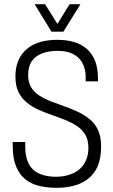

<svg xmlns="http://www.w3.org/2000/svg" viewBox="-20 -889 540 921"><path d="M253 12Q208 12 169 3Q130 -6 101.5 -29Q73 -52 57 -91Q41 -130 41 -190Q41 -195 41 -199Q41 -203 41 -208H101Q101 -203 101 -197Q101 -191 101 -186Q101 -136 117.5 -104Q134 -72 167.5 -56.5Q201 -41 250 -41Q271 -41 293 -45.5Q315 -50 334.5 -59.5Q354 -69 369.5 -85Q385 -101 394.5 -125Q404 -149 404 -181Q404 -218 389 -243Q374 -268 349 -284.5Q324 -301 293 -313.5Q262 -326 228.5 -337.5Q195 -349 164 -363Q133 -377 108 -397.5Q83 -418 68.5 -448Q54 -478 54 -522Q54 -565 67.5 -597.5Q81 -630 107 -652.5Q133 -675 170 -686.5Q207 -698 254 -698Q299 -698 335 -687.5Q371 -677 396.5 -654.5Q422 -632 436 -597Q450 -562 450 -512V-499H391V-519Q391 -558 375.5 -586.5Q360 -615 330.5 -630Q301 -645 258 -645Q214 -645 182 -633Q150 -621 132.5 -595.5Q115 -570 115 -529Q115 -494 129.5 -470Q144 -446 169.5 -430Q195 -414 226 -402Q257 -390 290 -378.5Q323 -367 354 -352.5Q385 -338 410.5 -317Q436 -296 450.5 -264.5Q465 -233 465 -187Q465 -115 438 -71.5Q411 -28 363 -8Q315 12 253 12ZM146 -869H196L270 -751H241L314 -869H366L284 -737H227Z"/></svg>

Font: Archivo Condensed ExtraLight
Style: Regular
Weight: 250
Width: 3
Designer: Hector Gatti
Foundry: Omnibus-Type
Version: Version 2.001